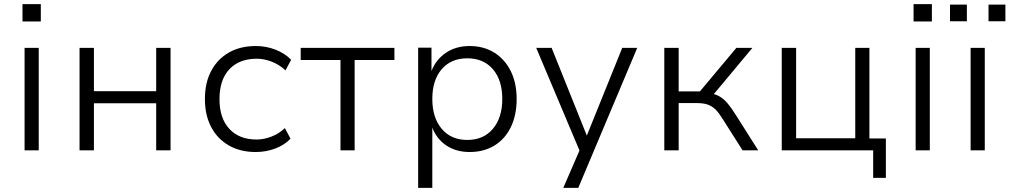

<svg xmlns="http://www.w3.org/2000/svg" viewBox="-20 -722 4848 922"><path d="M88 -619V-702H176V-619ZM98 0V-492H166V0Z M362 0V-492H431V-284H730V-492H799V0H730V-226H431V0Z M1208 8Q1134 8 1079 -23.5Q1024 -55 994 -112Q964 -169 964 -247Q964 -325 994.5 -382Q1025 -439 1079.5 -470Q1134 -501 1209 -501Q1258 -501 1303 -483.5Q1348 -466 1378 -435L1351 -384Q1321 -412 1284.5 -426Q1248 -440 1213 -440Q1129 -440 1081.5 -389.5Q1034 -339 1034 -246Q1034 -154 1081.5 -103Q1129 -52 1212 -52Q1247 -52 1283.5 -66Q1320 -80 1348 -107L1375 -56Q1347 -26 1302.5 -9Q1258 8 1208 8Z M1615 0V-434H1424V-492H1874V-434H1683V0Z M1988 180V-493H2052V-381Q2074 -437 2122 -469Q2170 -501 2235 -501Q2303 -501 2354 -469Q2405 -437 2433 -380Q2461 -323 2461 -246Q2461 -170 2433.5 -112.5Q2406 -55 2355 -23.5Q2304 8 2235 8Q2171 8 2124 -23Q2077 -54 2056 -109V180ZM2224 -50Q2302 -50 2347 -103.5Q2392 -157 2392 -247Q2392 -337 2347 -389.5Q2302 -442 2224 -442Q2146 -442 2101 -389.5Q2056 -337 2056 -247Q2056 -157 2101 -103.5Q2146 -50 2224 -50Z M2685 180 2773 -23V25L2555 -492H2629L2800 -66H2796L2968 -492H3040L2757 180Z M3170 0V-492H3239V-283H3341L3516 -492H3593L3396 -256L3379 -276Q3411 -272 3432.5 -260.5Q3454 -249 3473.5 -226Q3493 -203 3516 -166L3621 0H3546L3452 -148Q3435 -176 3419 -193Q3403 -210 3382 -218.5Q3361 -227 3326 -227H3239V0Z M4173 132V0H3734V-492H3803V-58H4087V-492H4155V-57H4234V132Z M4367 -619V-702H4455V-619ZM4377 0V-492H4445V0Z M4641 0V-492H4709V0ZM4727 -620V-700H4808V-620ZM4542 -620V-700H4623V-620Z"/></svg>

Font: Nunito Sans 8pt Light
Style: Regular
Weight: 300
Version: Version 3.101;gftools[0.9.27]